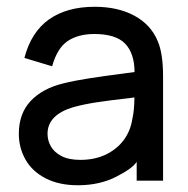

<svg xmlns="http://www.w3.org/2000/svg" viewBox="-20 -529 560 572"><path d="M211.9 22.9Q156.2 22.9 116.2 2.4Q76.2 -18.1 56.2 -53.2Q36.1 -88.4 36.1 -130.4Q36.1 -190.4 71 -227.8Q106 -265.1 167.5 -280.3Q203.1 -289.1 247.3 -295.9Q291.5 -302.7 349.1 -310.1L380.9 -314.5Q380.4 -370.6 352.5 -399.2Q324.7 -427.7 261.2 -427.7Q212.9 -427.7 181.6 -406.7Q150.4 -385.7 135.3 -331.5L52.7 -356.4Q72.8 -433.6 126 -471.2Q179.2 -508.8 262.2 -508.8Q331.1 -508.8 380.4 -482.2Q429.7 -455.6 450.2 -405.8Q465.8 -368.7 465.8 -301.8V9.3H387.2V-46.9Q375 -27.3 325.7 -2.2Q276.4 22.9 211.9 22.9ZM219.2 -52.7Q262.2 -52.7 294.9 -68.4Q327.6 -84 347.9 -110.8Q368.2 -137.7 374 -172.9Q380.4 -200.7 380.4 -238.8Q374 -237.8 366.2 -236.8Q305.2 -230 267.3 -224.1Q229.5 -218.3 199.2 -210Q121.6 -187 121.6 -130.4Q121.6 -110.4 131.6 -92.8Q141.6 -75.2 163.3 -64Q185.1 -52.7 219.2 -52.7Z"/></svg>

Font: Potro Sans Bangla SemiBold
Style: Regular
Weight: 600
Designer: Jayed Ahsan Saad
Foundry: Codepotro
Version: Potro Sans Bangla;Version 0.996;CodepotroFonts;